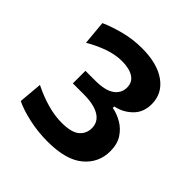

<svg xmlns="http://www.w3.org/2000/svg" viewBox="-137 -881 697 697"><g transform="rotate(45 212.0 -532.0)"><path d="M203.5 -290.5Q154 -290.5 107.8 -300.8Q61.5 -311 31 -326L39 -416.5Q78 -397 117 -386Q156 -375 191.5 -375Q241.5 -375 262.5 -392.8Q283.5 -410.5 283.5 -439Q283.5 -471 255.5 -488Q227.5 -505 175 -505H119.5V-569.5H169.5Q221 -569.5 245.2 -587Q269.5 -604.5 269.5 -633.5Q269.5 -661 247.8 -674.8Q226 -688.5 189 -688.5Q155 -688.5 119 -675.8Q83 -663 49 -643L40.5 -735.5Q72.5 -750 116.2 -761.5Q160 -773 207 -773Q285.5 -773 330.5 -740.8Q375.5 -708.5 375.5 -654Q375.5 -612 348.8 -585.8Q322 -559.5 285 -552V-544.5Q310 -540 334.2 -526Q358.5 -512 374.2 -487.8Q390 -463.5 390 -427Q390 -367.5 344.2 -329Q298.5 -290.5 203.5 -290.5Z"/></g></svg>

Font: Heraclito SemiBold
Style: Regular
Weight: 600
Designer: Kostas Bartsokas (font) & Cristiano Sobral (main changes)
Foundry: Kostas Bartsokas (font) & Cristiano Sobral (main changes)
Version: Version 1.00;July 8, 2020;FontCreator 13.0.0.2655 64-bit